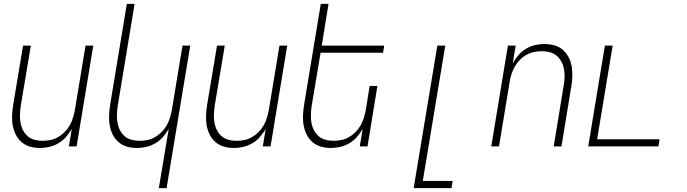

<svg xmlns="http://www.w3.org/2000/svg" viewBox="-20 -755 3540 990"><path d="M186 8Q159 8 134.5 1Q110 -6 91 -22.5Q72 -39 61 -61.5Q50 -84 45.5 -109.5Q41 -135 42.5 -162Q44 -189 48 -215L99 -520H139L87 -209Q84 -188 83 -166.5Q82 -145 85.5 -124Q89 -103 98 -85Q107 -67 122 -53.5Q137 -40 157.5 -34.5Q178 -29 200 -29Q220 -29 240 -33Q260 -37 278.5 -47.5Q297 -58 313 -74Q329 -90 339.5 -108.5Q350 -127 356 -147Q362 -167 366 -187L421 -520H461L375 0H335L350 -90Q337 -68 320 -48.5Q303 -29 280.5 -16Q258 -3 234 2.5Q210 8 186 8Z M799 215 850 -90Q837 -68 820 -48.5Q803 -29 780.5 -16Q758 -3 734 2.5Q710 8 686 8Q659 8 634.5 1Q610 -6 591 -22.5Q572 -39 561 -61.5Q550 -84 545.5 -109.5Q541 -135 542.5 -162Q544 -189 548 -215L634 -735H674L587 -209Q584 -188 583 -166.5Q582 -145 585.5 -124Q589 -103 598 -85Q607 -67 622 -53.5Q637 -40 657.5 -34.5Q678 -29 700 -29Q720 -29 740 -33Q760 -37 778.5 -47.5Q797 -58 813 -74Q829 -90 839.5 -108.5Q850 -127 856 -147Q862 -167 866 -187L921 -520H961L839 215Z M1186 8Q1159 8 1134.5 1Q1110 -6 1091 -22.5Q1072 -39 1061 -61.5Q1050 -84 1045.5 -109.5Q1041 -135 1042.5 -162Q1044 -189 1048 -215L1099 -520H1139L1087 -209Q1084 -188 1083 -166.5Q1082 -145 1085.5 -124Q1089 -103 1098 -85Q1107 -67 1122 -53.5Q1137 -40 1157.5 -34.5Q1178 -29 1200 -29Q1220 -29 1240 -33Q1260 -37 1278.5 -47.5Q1297 -58 1313 -74Q1329 -90 1339.5 -108.5Q1350 -127 1356 -147Q1362 -167 1366 -187L1421 -520H1461L1375 0H1335L1350 -90Q1337 -68 1320 -48.5Q1303 -29 1280.5 -16Q1258 -3 1234 2.5Q1210 8 1186 8Z M1686 8Q1659 8 1634.5 1Q1610 -6 1591 -22.5Q1572 -39 1561 -61.5Q1550 -84 1545.5 -109.5Q1541 -135 1542.5 -162Q1544 -189 1548 -215L1634 -735H1674L1639 -520H1961L1955 -483H1633L1587 -209Q1584 -188 1583 -166.5Q1582 -145 1585.5 -124Q1589 -103 1598 -85Q1607 -67 1622 -53.5Q1637 -40 1657.5 -34.5Q1678 -29 1700 -29Q1720 -29 1740 -33Q1760 -37 1778.5 -47.5Q1797 -58 1813 -74Q1829 -90 1839.5 -108.5Q1850 -127 1856 -147Q1862 -167 1866 -187L1886 -312H1926L1875 0H1835L1850 -90Q1837 -68 1820 -48.5Q1803 -29 1780.5 -16Q1758 -3 1734 2.5Q1710 8 1686 8Z M2113 215 2235 -520H2276L2160 178H2314L2308 215Z M2513 0 2599 -520H2639L2624 -430Q2637 -452 2654 -471.5Q2671 -491 2693 -504Q2715 -517 2739 -522.5Q2763 -528 2787 -528Q2814 -528 2839 -521Q2864 -514 2882.5 -497.5Q2901 -481 2912.5 -458.5Q2924 -436 2928 -410.5Q2932 -385 2931 -358Q2930 -331 2925 -305L2875 0H2835L2886 -311Q2890 -332 2891 -353.5Q2892 -375 2888.5 -396Q2885 -417 2876 -435Q2867 -453 2851.5 -466.5Q2836 -480 2816 -485.5Q2796 -491 2774 -491Q2754 -491 2734 -487Q2714 -483 2695 -472.5Q2676 -462 2660.5 -446Q2645 -430 2634.5 -411.5Q2624 -393 2617.5 -373Q2611 -353 2608 -333L2553 0Z M3013 0 3099 -520H3139L3059 -37H3381L3375 0Z"/></svg>

Font: Iosevka Extralight Oblique
Style: Regular
Weight: 200
Italic angle: -9°
Monospace: yes
Designer: Belleve Invis
Foundry: Belleve Invis
Version: Version 32.5.0; ttfautohint (v1.8.4)